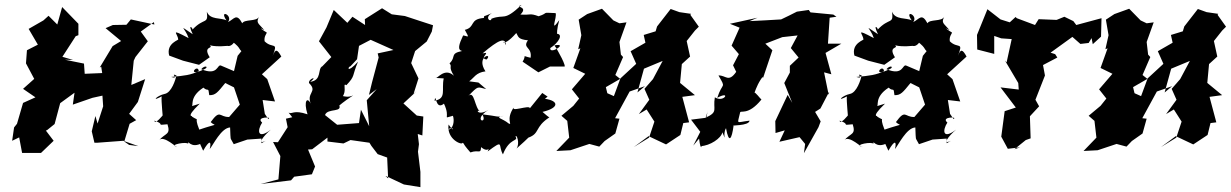

<svg xmlns="http://www.w3.org/2000/svg" viewBox="-20 -597 5071 791"><path d="M512 0 492 -14 514 -87 541 -102 512 -128 548 -177 578 -271 521 -247 531 -347 538 -362 589 -427 560 -467 614 -506 616 -496 519 -517 501 -495 445 -494 415 -481 479 -428 444 -407 391 -319 397 -322 401 -296 329 -293 326 -335 247 -351 281 -350 237 -363 292 -448 303 -452V-499L236 -568L216 -496L180 -532L159 -513L98 -478L136 -413L91 -390L87 -336L121 -272L75 -231L126 -196L75 -173L50 -87L38 -72L30 -17L59 -31L71 33H149L201 -17L169 -59L174 -61L205 -86L228 -172C248 -187 268 -201 287 -215L280 -166L361 -194L402 -203L405 -159L382 -88L373 -119L358 -56L369 -9H381L488 -17L550 5Z M1071 -128 1062 -185 1113 -179 1081 -271 1059 -291 1139 -364C1123 -393 1115 -398 1103 -366C1128 -429 1103 -394 1070 -427C1067 -448 1079 -458 1079 -463C1066 -470 1039 -490 1069 -473C1044 -502 1034 -502 1047 -528C1037 -507 987 -519 978 -501C954 -546 944 -517 919 -506C942 -534 880 -561 913 -513C891 -525 845 -514 832 -549C839 -494 821 -527 772 -474C779 -478 750 -507 774 -456C708 -500 744 -481 757 -440C676 -483 713 -458 714 -435C721 -433 663 -420 677 -368L734 -347L800 -330L844 -361C812 -412 867 -393 841 -414C832 -418 842 -401 917 -408C943 -400 968 -463 933 -429C984 -391 951 -398 996 -372C994 -410 985 -401 959 -367L944 -304L890 -327C874 -333 879 -283 809 -312C824 -330 841 -322 824 -313C743 -273 795 -339 799 -304C766 -288 741 -285 685 -280C721 -269 678 -299 707 -286C703 -269 687 -215 658 -210C626 -203 599 -174 650 -202C641 -218 648 -148 650 -122C656 -128 618 -80 616 -100C665 -84 617 -80 670 -85C684 -41 662 -50 635 -19C654 -43 713 17 709 8C671 -1 754 -15 755 -4C754 -26 763 20 815 -9C791 -30 798 -18 817 24C843 -22 852 -16 844 17C858 1 891 -70 928 -72C931 -12 926 -36 943 -3L999 -22L1057 -26V-7L1075 -17C1036 2 1065 -37 1096 -63C1040 -20 1039 -60 1060 -92C1031 -117 1106 -116 1085 -107ZM768 -159C781 -157 755 -195 818 -236C838 -217 838 -242 842 -205C868 -204 877 -217 908 -255L944 -237L968 -166L924 -115C883 -114 888 -149 848 -94C866 -75 886 -92 801 -63C775 -127 810 -92 770 -117C781 -123 736 -105 803 -170Z M1184 -114 1158 -108 1165 -73 1125 -11 1105 -12 1135 46 1127 142 1054 161 1179 146 1192 131 1265 121 1278 89 1249 19 1266 18 1329 -30V-14L1395 -6L1424 -20L1502 -9L1510 4L1536 38L1575 52L1579 138L1568 128L1576 131L1644 163L1712 174V111L1702 28L1706 -3L1701 -45L1720 -39L1724 -117L1697 -121L1642 -171L1696 -221L1684 -211L1704 -274L1674 -337L1691 -389L1687 -384L1738 -426L1759 -467L1764 -493C1725 -506 1686 -518 1648 -531L1594 -538L1554 -563L1483 -518L1484 -494L1432 -528L1411 -503L1355 -556L1325 -484L1294 -427L1345 -362L1308 -324C1287 -314 1308 -266 1258 -260C1293 -286 1250 -273 1253 -255C1292 -217 1237 -216 1263 -164C1247 -203 1229 -182 1247 -126C1188 -146 1185 -125 1169 -133ZM1451 -353 1459 -408 1507 -433 1601 -391 1536 -377 1540 -360 1513 -259 1500 -206 1532 -230 1491 -184 1501 -77 1467 -145 1459 -90 1369 -83 1319 -123C1329 -154 1399 -130 1374 -170C1372 -146 1355 -152 1435 -204C1394 -186 1388 -222 1366 -180C1424 -205 1385 -260 1407 -246C1445 -286 1429 -282 1455 -343C1409 -292 1411 -321 1424 -324Z M1951 -257 1913 -262C1933 -276 1940 -298 1980 -303C1939 -366 2012 -381 1985 -352C1950 -356 2008 -387 1968 -377C2035 -434 2062 -445 2065 -410C2048 -450 2041 -386 2107 -461C2116 -447 2112 -435 2155 -431C2131 -397 2173 -405 2166 -359C2125 -368 2152 -372 2133 -343L2198 -299L2246 -323H2303C2319 -315 2277 -393 2264 -410C2325 -422 2243 -369 2247 -399C2281 -420 2303 -458 2272 -458C2285 -434 2264 -443 2284 -514C2243 -457 2276 -526 2269 -543C2205 -546 2245 -545 2199 -530C2161 -544 2168 -534 2124 -537C2160 -573 2096 -565 2129 -577C2053 -506 2061 -541 2005 -520C2001 -502 1974 -526 2007 -543C1957 -521 1981 -538 1973 -523C1912 -518 1940 -485 1895 -474C1916 -436 1909 -448 1888 -451C1871 -415 1863 -391 1884 -387C1831 -376 1861 -363 1832 -336C1845 -320 1825 -325 1850 -285C1811 -321 1781 -270 1774 -276L1808 -274C1798 -226 1821 -191 1770 -182C1777 -221 1772 -139 1809 -170C1839 -107 1798 -108 1846 -120C1853 -100 1848 -66 1827 -63C1847 -85 1857 -41 1828 -84C1819 -21 1887 3 1885 -9C1899 0 1877 -16 1918 31C1954 18 1960 40 1962 9C1994 37 2000 -1 1989 27C2059 -25 2030 1 2052 39C2079 -31 2117 -13 2104 -34C2108 -47 2123 -6 2108 15C2150 -21 2202 -75 2157 -30C2206 -48 2181 -73 2244 -114C2244 -114 2249 -106 2215 -136C2286 -153 2282 -182 2225 -190L2236 -199L2214 -214L2163 -151C2163 -167 2077 -131 2099 -158C2060 -104 2094 -80 2076 -88C2049 -111 2014 -112 2055 -120C2031 -112 2030 -119 1967 -126C1992 -82 1922 -100 1993 -145C1947 -115 1938 -152 1959 -137C1935 -150 1935 -230 1908 -200C1953 -247 1946 -238 1983 -230Z M2687 -488 2681 -468 2632 -453 2639 -421 2578 -386 2601 -334 2536 -274 2509 -201 2482 -213 2476 -238 2535 -272 2515 -288 2547 -362 2538 -372 2532 -424 2561 -505 2532 -501 2507 -513 2460 -561 2399 -539 2364 -516 2375 -452 2362 -394 2371 -398 2342 -317 2391 -293 2336 -229 2366 -191 2342 -161 2293 -120 2317 -99 2325 -30 2272 25 2330 22 2408 -4 2449 7 2471 -16 2515 -47 2532 -108 2514 -110 2574 -220 2637 -242 2606 -216 2633 -314 2710 -346 2670 -271 2635 -231 2655 -186 2612 -127 2644 -146 2676 -96 2654 -30 2591 9 2652 -36 2724 -2C2744 -15 2764 -28 2783 -41L2795 -90L2819 -93L2791 -198L2843 -205L2781 -256V-247L2789 -333L2823 -364L2809 -428L2843 -471L2859 -487L2824 -536L2827 -540L2779 -547L2743 -560C2725 -536 2705 -512 2687 -488Z M3426 -528 3413 -537 3319 -546 3312 -556 3263 -549C3241 -538 3220 -527 3198 -517L3128 -513L3068 -510L3101 -524L2987 -499L3027 -483L2994 -409L3024 -374L3000 -328L3013 -301C2981 -255 2970 -288 2940 -286C2973 -229 2956 -261 2935 -194C2993 -226 2964 -172 2925 -196C2916 -144 2941 -137 2887 -112C2902 -155 2897 -154 2890 -112L2827 -104L2865 -54L2836 3L2860 -26C2867 33 2875 -1 2866 5C2905 4 2952 -28 2956 -52C2976 -7 2955 -41 2971 -69C2983 -2 2995 -25 3002 -78C2986 -82 3066 -77 3068 -100C3010 -93 3018 -82 3029 -133C3030 -145 3061 -118 3117 -187C3113 -189 3089 -222 3088 -214C3096 -236 3105 -260 3129 -290C3099 -304 3085 -298 3124 -277L3162 -390L3133 -417L3203 -444L3266 -451L3238 -399L3270 -360L3234 -326V-298L3211 -255L3244 -173L3225 -206L3174 -98L3175 -49L3213 -60L3191 -13L3274 -32L3297 -4L3292 34L3352 -73L3361 -97L3338 -136L3360 -150L3396 -219L3394 -206L3375 -299L3405 -291L3381 -379L3446 -417H3391L3398 -524Z M3894 -128 3885 -185 3936 -179 3904 -271 3882 -291 3962 -364C3946 -393 3938 -398 3926 -366C3951 -429 3926 -394 3893 -427C3890 -448 3902 -458 3902 -463C3889 -470 3862 -490 3892 -473C3867 -502 3857 -502 3870 -528C3860 -507 3810 -519 3801 -501C3777 -546 3767 -517 3742 -506C3765 -534 3703 -561 3736 -513C3714 -525 3668 -514 3655 -549C3662 -494 3644 -527 3595 -474C3602 -478 3573 -507 3597 -456C3531 -500 3567 -481 3580 -440C3499 -483 3536 -458 3537 -435C3544 -433 3486 -420 3500 -368L3557 -347L3623 -330L3667 -361C3635 -412 3690 -393 3664 -414C3655 -418 3665 -401 3740 -408C3766 -400 3791 -463 3756 -429C3807 -391 3774 -398 3819 -372C3817 -410 3808 -401 3782 -367L3767 -304L3713 -327C3697 -333 3702 -283 3632 -312C3647 -330 3664 -322 3647 -313C3566 -273 3618 -339 3622 -304C3589 -288 3564 -285 3508 -280C3544 -269 3501 -299 3530 -286C3526 -269 3510 -215 3481 -210C3449 -203 3422 -174 3473 -202C3464 -218 3471 -148 3473 -122C3479 -128 3441 -80 3439 -100C3488 -84 3440 -80 3493 -85C3507 -41 3485 -50 3458 -19C3477 -43 3536 17 3532 8C3494 -1 3577 -15 3578 -4C3577 -26 3586 20 3638 -9C3614 -30 3621 -18 3640 24C3666 -22 3675 -16 3667 17C3681 1 3714 -70 3751 -72C3754 -12 3749 -36 3766 -3L3822 -22L3880 -26V-7L3898 -17C3859 2 3888 -37 3919 -63C3863 -20 3862 -60 3883 -92C3854 -117 3929 -116 3908 -107ZM3591 -159C3604 -157 3578 -195 3641 -236C3661 -217 3661 -242 3665 -205C3691 -204 3700 -217 3731 -255L3767 -237L3791 -166L3747 -115C3706 -114 3711 -149 3671 -94C3689 -75 3709 -92 3624 -63C3598 -127 3633 -92 3593 -117C3604 -123 3559 -105 3626 -170Z M4482 -415 4516 -446 4518 -522 4414 -494 4402 -510 4365 -528 4333 -515 4259 -518 4244 -494 4169 -522 4164 -527 4140 -505 4102 -517 4048 -559 4005 -453 4006 -393 4076 -375V-449L4105 -439L4148 -436L4127 -340L4120 -348L4175 -255L4177 -228L4102 -237L4165 -154L4119 -139L4109 -64L4105 -34L4132 16L4183 10L4159 18L4206 -20L4226 -27L4223 -118L4261 -159L4243 -191L4241 -174L4285 -286L4277 -329L4336 -360L4327 -374L4308 -380L4398 -445L4431 -416L4465 -420L4477 -440Z M4859 -488 4853 -468 4804 -453 4811 -421 4750 -386 4773 -334 4708 -274 4681 -201 4654 -213 4648 -238 4707 -272 4687 -288 4719 -362 4710 -372 4704 -424 4733 -505 4704 -501 4679 -513 4632 -561 4571 -539 4536 -516 4547 -452 4534 -394 4543 -398 4514 -317 4563 -293 4508 -229 4538 -191 4514 -161 4465 -120 4489 -99 4497 -30 4444 25 4502 22 4580 -4 4621 7 4643 -16 4687 -47 4704 -108 4686 -110 4746 -220 4809 -242 4778 -216 4805 -314 4882 -346 4842 -271 4807 -231 4827 -186 4784 -127 4816 -146 4848 -96 4826 -30 4763 9 4824 -36 4896 -2C4916 -15 4936 -28 4955 -41L4967 -90L4991 -93L4963 -198L5015 -205L4953 -256V-247L4961 -333L4995 -364L4981 -428L5015 -471L5031 -487L4996 -536L4999 -540L4951 -547L4915 -560C4897 -536 4877 -512 4859 -488Z"/></svg>

Font: Asimov Aggro
Style: It
Weight: 500
Designer: Google
Version: Version 2.000980; 2014